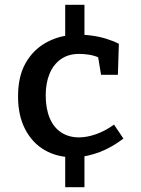

<svg xmlns="http://www.w3.org/2000/svg" viewBox="-20 -757 587 798"><path d="M493 -181Q444 -144 395.5 -125.5Q347 -107 299 -103L331 -129V21H251V-127L287 -103Q218 -103 166 -133Q114 -163 84.5 -220Q55 -277 55 -356Q55 -439 86 -494Q117 -549 169 -578.5Q221 -608 282 -612L251 -587V-737H331V-591L287 -612Q323 -614 358 -609.5Q393 -605 423 -595.5Q453 -586 474 -575L470 -446H400L388 -519Q369 -527 347.5 -530Q326 -533 309 -533Q264 -533 233 -511Q202 -489 186 -450.5Q170 -412 170 -361Q170 -306 186.5 -266.5Q203 -227 234.5 -206.5Q266 -186 308 -186Q341 -186 378.5 -199Q416 -212 454 -239Z"/></svg>

Font: Bitter Thin SemiBold
Style: Regular
Weight: 600
Version: Version 2.002